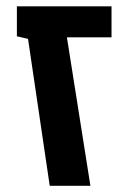

<svg xmlns="http://www.w3.org/2000/svg" viewBox="-20 -602 415 622"><path d="M141.1 0 70.8 -476.1 34.7 -484.4V-581.5H341.3V-481H196.8L272.9 0Z"/></svg>

Font: Heebo SemiBold
Style: Regular
Weight: 600
Designer: Oded Ezer
Foundry: Ezer Type House
Version: Version 3.100